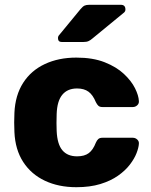

<svg xmlns="http://www.w3.org/2000/svg" viewBox="-20 -770 630 800"><path d="M298 10Q224.2 10 167.1 -16.9Q110 -43.8 76.7 -95.1Q43.4 -146.5 40.1 -219.4Q39.1 -235 39.1 -259.4Q39.1 -283.8 40.1 -300Q43.4 -373.2 76.4 -424.7Q109.4 -476.2 166.8 -503.1Q224.2 -530 298 -530Q367.2 -530 416.4 -510.5Q465.5 -491 496.4 -461.9Q527.4 -432.8 542.6 -402.3Q557.7 -371.8 558.7 -349.1Q559.7 -338.5 551.8 -331.3Q543.9 -324 533.6 -324H406.5Q395.9 -324 390.1 -329.1Q384.4 -334.3 379.4 -344.4Q367.1 -374.5 348.8 -387.9Q330.4 -401.4 301.1 -401.4Q261.2 -401.4 239.6 -375.2Q217.9 -349 216.1 -295Q214.7 -255 216.1 -224.4Q218.5 -169.1 239.9 -143.9Q261.2 -118.6 301.1 -118.6Q332.2 -118.6 350 -132.1Q367.8 -145.5 379.4 -175.6Q383.8 -185.7 389.8 -190.9Q395.9 -196 406.5 -196H533.6Q543.9 -196 551.8 -188.7Q559.7 -181.5 558.7 -170.9Q557.7 -154.5 548.8 -131.6Q539.9 -108.6 520.9 -83.9Q501.9 -59.1 471.6 -37.8Q441.4 -16.5 398.2 -3.2Q355 10 298 10ZM237.6 -595Q221.6 -595 221.6 -611Q221.6 -619 226.6 -624L315 -731.4Q324.9 -743.2 332.2 -746.6Q339.5 -750 352 -750H483.6Q502.6 -750 502.6 -730.4Q502.6 -723.4 497.6 -718.4L364.9 -609.4Q356.9 -602.4 348.8 -598.7Q340.7 -595 327 -595Z"/></svg>

Font: Rubik Light
Style: Regular
Weight: 300
Designer: Hubert and Fischer
Foundry: Hubert and Fischer
Version: Version 2.300;gftools[0.9.30]